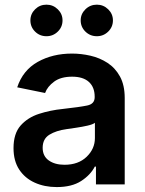

<svg xmlns="http://www.w3.org/2000/svg" viewBox="-20 -779 614 811"><path d="M219.7 11.2Q168 11.2 126.5 -7.6Q85 -26.4 61 -63Q37.1 -99.6 37.1 -153.3Q37.1 -214.8 67.1 -248.8Q97.2 -282.7 144.8 -298.1Q192.4 -313.5 245.1 -318.8Q316.4 -326.7 348.1 -333.3Q379.9 -339.8 379.9 -368.2V-370.6Q379.9 -410.6 355.5 -432.9Q331.1 -455.1 284.7 -455.1Q236.8 -455.1 208.5 -434.1Q180.2 -413.1 170.4 -386.2L52.7 -410.2Q76.7 -482.4 139.4 -517.6Q202.1 -552.7 284.2 -552.7Q322.8 -552.7 362.1 -543.7Q401.4 -534.7 434.1 -513.4Q466.8 -492.2 486.8 -455.8Q506.8 -419.4 506.8 -364.7V0H385.3V-75.2H380.4Q362.3 -40 322.8 -14.4Q283.2 11.2 219.7 11.2ZM252.4 -83Q311 -83 345.9 -116.7Q380.9 -150.4 380.9 -195.8V-260.3Q372.1 -253.4 349.6 -248.3Q327.1 -243.2 302 -239.5Q276.9 -235.8 260.3 -233.4Q217.3 -227.5 188.7 -210Q160.2 -192.4 160.2 -154.8Q160.2 -119.6 186 -101.3Q211.9 -83 252.4 -83ZM176.3 -626Q147.9 -626 128.2 -645.5Q108.4 -665 108.4 -692.9Q108.4 -720.2 128.2 -739.7Q147.9 -759.3 176.3 -759.3Q204.1 -759.3 224.1 -739.7Q244.1 -720.2 244.1 -692.9Q244.1 -665 224.1 -645.5Q204.1 -626 176.3 -626ZM389.2 -626Q360.8 -626 340.8 -645.5Q320.8 -665 320.8 -692.9Q320.8 -720.2 340.8 -739.7Q360.8 -759.3 389.2 -759.3Q417 -759.3 437 -739.7Q457 -720.2 457 -692.9Q457 -665 437 -645.5Q417 -626 389.2 -626Z"/></svg>

Font: Inter SemiBold
Style: Regular
Weight: 600
Designer: Rasmus Andersson
Foundry: rsms
Version: Version 4.001;git-9221beed3